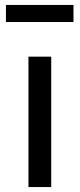

<svg xmlns="http://www.w3.org/2000/svg" viewBox="-20 -756 322 776"><path d="M95 -527H187V0H95ZM277 -736V-667H4V-736Z"/></svg>

Font: Fira Sans Variable
Style: Regular
Weight: 400
Designer: Carrois Corporate & Edenspiekermann AG
Foundry: Carrois Corporate GbR & Edenspiekermann AG
Version: Version 4.202